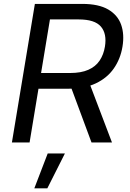

<svg xmlns="http://www.w3.org/2000/svg" viewBox="-20 -748 684 1008"><path d="M42.5 0 163.1 -727.5H412.1Q498 -727.5 548.1 -698.2Q598.1 -668.9 616 -618.2Q633.8 -567.4 623 -502.9Q612.3 -438.5 577.6 -388.7Q543 -338.9 483.4 -310.5Q423.8 -282.2 338.9 -282.2H141.1L154.8 -364.7H347.7Q405.8 -364.7 443.8 -381.6Q481.9 -398.4 502.9 -429.7Q523.9 -460.9 530.8 -502.9Q542 -570.8 509.8 -608.4Q477.5 -646 393.6 -646H242.2L135.3 0ZM460.4 0 338.9 -327.6H443.4L567.9 0ZM160.2 240.7 230.5 57.6H320.8L228.5 240.7Z"/></svg>

Font: Adwaita Sans
Style: Italic
Weight: 400
Italic angle: -9.39999°
Designer: Rasmus Andersson
Foundry: rsms
Version: Version 4.001;git-9221beed3